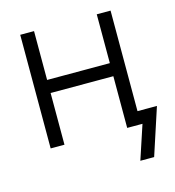

<svg xmlns="http://www.w3.org/2000/svg" viewBox="-103 -609 777 853"><g transform="rotate(-15 286.0 -182.5)"><path d="M435.5 -297.9V-237.8H115.2V-297.9ZM130.9 -522.5V0H67.4V-522.5ZM482.9 -522.5V0H419.4V-522.5ZM438 156.2 489.7 0H448.2V-60.1H572.3L501.5 156.2Z"/></g></svg>

Font: Inter 28pt Light
Style: Regular
Weight: 300
Designer: Rasmus Andersson
Foundry: rsms
Version: Version 4.001;git-66647c0bb